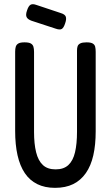

<svg xmlns="http://www.w3.org/2000/svg" viewBox="-20 -892 534 925"><path d="M245 13Q196 13 159.5 -5Q123 -23 99.5 -58Q76 -93 64.5 -144Q53 -195 53 -261V-643Q53 -657 56 -667Q59 -677 68.5 -682.5Q78 -688 98 -688Q119 -688 128.5 -682.5Q138 -677 141 -667Q144 -657 144 -642V-256Q144 -199 154 -158.5Q164 -118 186.5 -97Q209 -76 248 -76Q287 -76 309.5 -97Q332 -118 341.5 -158.5Q351 -199 351 -257V-649Q351 -661 354 -669.5Q357 -678 367 -683Q377 -688 397 -688Q417 -688 426.5 -682.5Q436 -677 438.5 -667Q441 -657 441 -642V-259Q441 -194 429.5 -143.5Q418 -93 393.5 -58Q369 -23 332.5 -5Q296 13 245 13ZM248 -754 132 -792Q113 -799 108 -810Q103 -821 110 -841Q117 -863 127 -869Q137 -875 156 -868L273 -829Q293 -823 297 -811.5Q301 -800 294 -780Q287 -758 277.5 -752.5Q268 -747 248 -754Z"/></svg>

Font: Fredoka Condensed
Style: Regular
Weight: 400
Width: 3
Designer: Ben Nathan
Foundry: Milena B. Brandão, Ben Nathan
Version: Version 2.001